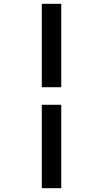

<svg xmlns="http://www.w3.org/2000/svg" viewBox="-20 -843 540 1006"><path d="M199 -386V-823H301V-386ZM199 143V-294H301V143Z"/></svg>

Font: Iosevka SS04 Semibold
Style: Italic
Weight: 600
Italic angle: -9°
Monospace: yes
Designer: Belleve Invis
Foundry: Belleve Invis
Version: Version 19.0.0; ttfautohint (v1.8.4)